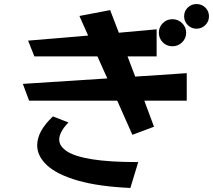

<svg xmlns="http://www.w3.org/2000/svg" viewBox="-20 -869 1054 950"><path d="M1014 -788Q1014 -763 996 -745Q978 -727 952 -727Q927 -727 909 -745Q891 -763 891 -788Q891 -814 909 -831.5Q927 -849 952 -849Q978 -849 996 -831.5Q1014 -814 1014 -788ZM694 -371 742 -242 635 -202 560 -371H124L93 -454L511 -481L462 -590H150L119 -668L416 -693L373 -790L525 -819L568 -707L755 -724V-590H611L649 -490L904 -507V-371ZM901 -707Q901 -679 881 -659.5Q861 -640 833 -640Q805 -640 785.5 -659.5Q766 -679 766 -707Q766 -735 785.5 -754.5Q805 -774 833 -774Q861 -774 881 -754.5Q901 -735 901 -707ZM625 61Q468 54 365.5 24.5Q263 -5 213.5 -50.5Q164 -96 164 -150Q164 -220 242 -293L319 -263Q297 -241 285 -219.5Q273 -198 273 -178Q273 -146 311 -120.5Q349 -95 435 -81Q521 -67 664 -67Z"/></svg>

Font: RocknRoll One
Style: Regular
Weight: 400
Designer: Fontworks Inc.
Foundry: Fontworks Inc.
Version: Version 1.100